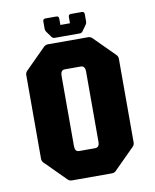

<svg xmlns="http://www.w3.org/2000/svg" viewBox="-88 -859 749 926"><g transform="rotate(-10 287.0 -396.0)"><path d="M188.5 0Q177 0 168.5 -8.5L68.5 -108.5Q60 -116.5 60 -128.5V-538.5Q60 -550 68.5 -558.5L168.5 -658.5Q177 -666.5 188.5 -666.5H385Q397 -666.5 405 -658.5L505 -558.5Q513.5 -550 513.5 -538.5V-128.5Q513.5 -116.5 505 -108.5L405 -8.5Q397 0 385 0ZM247.5 -133.5H326Q347 -133.5 347 -161.5V-505Q347 -533.5 326 -533.5H247.5Q227 -533.5 227 -505V-161.5Q227 -133.5 247.5 -133.5ZM226.5 -691.5Q217 -691.5 211.5 -699L191 -727.5Q186 -734.5 186 -742.5V-779Q186 -791.5 198.5 -791.5H251.5Q264 -791.5 264 -779V-748H311V-779Q311 -791.5 323.5 -791.5H376.5Q389 -791.5 389 -779V-742.5Q389 -734.5 384 -727.5L363.5 -699Q358 -691.5 348.5 -691.5Z"/></g></svg>

Font: Jaro
Style: Regular
Weight: 400
Designer: Agyei Archer, Celine Hurka, Mirko Velimirović
Version: Version 1.000